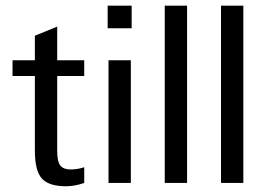

<svg xmlns="http://www.w3.org/2000/svg" viewBox="-20 -648 942 680"><path d="M278.3 0Q244.1 11.7 213.9 11.7Q153.3 11.7 128.4 -15.6Q103.5 -43 103.5 -114.3V-378.9H24.4V-434.6H103.5V-521.5L182.6 -553.7V-434.6H278.3V-378.9H182.6V-114.3Q182.6 -75.2 193.8 -61.5Q205.1 -47.9 229.5 -47.9Q254.9 -47.9 278.3 -55.7Z M443.4 0H364.3V-434.6H443.4ZM446.3 -547.9H361.3V-627.9H446.3Z M642.6 0H563.5V-627.9H642.6Z M841.8 0H762.7V-627.9H841.8Z"/></svg>

Font: Padauk
Style: Regular
Weight: 400
Designer: Debbi Hosken
Foundry: SIL
Version: Version 3.003; ttfautohint (v1.8.2) -l 8 -r 50 -G 200 -x 14 